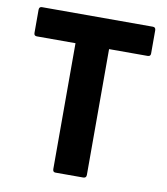

<svg xmlns="http://www.w3.org/2000/svg" viewBox="-76 -719 680 783"><g transform="rotate(10 264.0 -327.5)"><path d="M206 0Q195 0 195 -13V-534H35Q23 -534 23 -546V-642Q23 -655 35 -655H494Q506 -655 506 -642V-546Q506 -534 494 -534H334V-13Q334 0 321 0Z"/></g></svg>

Font: Sofia Sans Semi Condensed ExtraBold
Style: Regular
Weight: 800
Designer: Botio Nikoltchev, Ani Petrova
Foundry: lettersoup
Version: Version 4.100